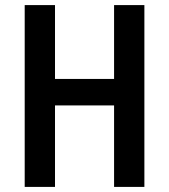

<svg xmlns="http://www.w3.org/2000/svg" viewBox="-20 -800 664 754"><path d="M547 -66V-780H428V-490H196V-780H77V-66H196V-386H428V-66Z"/></svg>

Font: Noto Sans Malayalam UI Condensed SemiBold
Style: Regular
Weight: 600
Width: 3
Designer: Jelle Bosma - Monotype Design Team
Foundry: Monotype Imaging Inc.
Version: Version 2.104